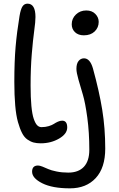

<svg xmlns="http://www.w3.org/2000/svg" viewBox="-20 -780 657 1060"><path d="M205.1 11.2Q182.6 11.2 165.8 6.8Q148.9 2.4 131.3 -9.8Q113.8 -22 101.6 -45.9Q89.4 -69.8 79.1 -106.2Q68.8 -142.6 64 -198.2Q59.1 -253.9 59.1 -327.1Q59.1 -441.4 66.2 -522.2Q73.2 -603 87.9 -691.9Q94.2 -729.5 104.2 -744.6Q114.3 -759.8 131.8 -759.8Q175.8 -759.8 175.8 -686Q175.8 -659.7 168.9 -610.4Q162.1 -561 155.5 -482.7Q148.9 -404.3 148.9 -307.1Q148.9 -240.7 153.3 -194.8Q157.7 -148.9 166.3 -124Q174.8 -99.1 185.1 -88.6Q195.3 -78.1 209 -78.1Q231 -78.1 249.3 -83.7Q267.6 -89.4 277.3 -95.9Q287.1 -102.5 299.6 -108.2Q312 -113.8 323.2 -113.8Q351.1 -113.8 351.1 -76.2Q351.1 -41 306.2 -14.9Q261.2 11.2 205.1 11.2ZM442.9 -585Q412.1 -585 394 -602.3Q376 -619.6 376 -646Q376 -677.7 399.2 -700Q422.4 -722.2 456.1 -722.2Q487.8 -722.2 506.3 -703.1Q524.9 -684.1 524.9 -659.2Q524.9 -627.9 502.7 -606.4Q480.5 -585 442.9 -585ZM366.2 259.8Q269 259.8 213.1 231.7Q157.2 203.6 157.2 168Q157.2 133.8 189.9 133.8Q199.2 133.8 214.6 139.9Q230 146 246.1 153.3Q262.2 160.6 292 166.7Q321.8 172.9 356.9 172.9Q413.1 172.9 443.1 140.9Q473.1 108.9 473.1 46.9Q473.1 -48.8 461.9 -131.1Q450.7 -213.4 437.5 -257.3Q424.3 -301.3 413.1 -340.6Q401.9 -379.9 401.9 -399.9Q401.9 -428.7 413.8 -443.4Q425.8 -458 443.8 -458Q477.1 -458 493.2 -401.9Q527.8 -276.4 544.4 -174.1Q561 -71.8 561 40Q561 146.5 508.5 203.1Q456.1 259.8 366.2 259.8Z"/></svg>

Font: Shantell Sans Irregular
Style: Regular
Weight: 400
Designer: Stephen Nixon, Anya Danilova, Shantell Martin
Foundry: Arrow Type
Version: Version 1.006;[9816181b4]